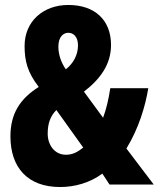

<svg xmlns="http://www.w3.org/2000/svg" viewBox="-20 -743 639 773"><path d="M255 -723C154 -723 79 -657 79 -558C79 -497 91 -451 136 -393C60 -345 22 -285 22 -194C22 -70 90 10 222 10C281 10 342 -7 392 -44L421 0H599L489 -145C539 -227 565 -315 577 -388H424C417 -341 407 -301 395 -269L318 -374C384 -425 427 -484 427 -562C427 -663 361 -723 255 -723ZM255 -611C275 -611 294 -596 294 -560C294 -523 276 -488 245 -464C224 -494 215 -527 215 -555C215 -596 236 -611 255 -611ZM207 -300 315 -149C289 -128 270 -120 245 -120C201 -120 172 -158 172 -205C172 -246 183 -276 207 -300Z"/></svg>

Font: Noto Sans Kannada ExtraCondensed ExtraBold
Style: Regular
Weight: 800
Width: 2
Designer: Jelle Bosma - Monotype Design Team
Foundry: Monotype Imaging Inc.
Version: Version 2.005